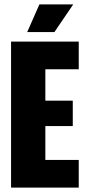

<svg xmlns="http://www.w3.org/2000/svg" viewBox="-20 -848 391 868"><path d="M30 0V-660H185V0ZM138 0V-125H336V0ZM138 -278V-393H309V-278ZM138 -535V-660H336V-535ZM226 -703H103L158 -828H311Z"/></svg>

Font: Bricolage Grotesque 72pt Condensed ExtraBold
Style: Regular
Weight: 800
Width: 3
Designer: Mathieu Triay
Foundry: Atelier Triay
Version: Version 1.001;gftools[0.9.33.dev8+g029e19f]